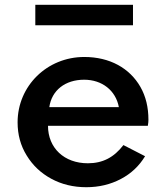

<svg xmlns="http://www.w3.org/2000/svg" viewBox="-20 -766 694 802"><path d="M535.5 -660.5V-746H127.5V-660.5ZM340.5 16C393.5 16 441.5 4.5 485 -18.5C528 -41 561.5 -73 586 -113.5L495.5 -160C456 -108.5 409 -84 347 -84C248.5 -84 180.5 -147.5 180.5 -240.5H597.5C599.5 -254 600 -257 600 -265.5C600 -318 589 -363.5 566.5 -403C521.5 -481.5 438.5 -528 332 -528C176.5 -528 53.5 -407 53.5 -255C53.5 -203.5 66 -157.5 91.5 -116.5C116.5 -75.5 150.5 -43 194 -19.5C237 4 286 16 340.5 16ZM186 -318.5C196 -389 252.5 -433 331.5 -433C406.5 -433 463.5 -388 476.5 -318.5Z"/></svg>

Font: Spartan SemiBold
Style: Regular
Weight: 600
Designer: Matt Bailey, Mirko Velimirovic
Foundry: Matt Bailey
Version: Version 1.003